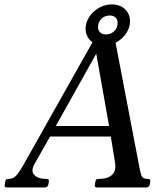

<svg xmlns="http://www.w3.org/2000/svg" viewBox="-55 -832 729 852"><path d="M562 -97.8Q566.2 -73.8 571.4 -55.9Q576.5 -38 600.5 -38Q609.5 -38 611 -34.5Q612.5 -31 611.5 -25L609.5 -13Q606.5 0 593.5 0H376Q363 0 366 -13L368 -25Q369 -31 371.5 -34.5Q374 -38 383 -38Q424 -38 442.8 -56.5Q461.5 -75 455.5 -110.5L434 -242.5L455 -226H150.5L176.8 -243.2L98.2 -104.5Q80.5 -72.8 97.4 -55.4Q114.2 -38 150.5 -38Q159.5 -38 161 -34.5Q162.5 -31 161.5 -25L159.5 -13Q156.5 0 143.5 0H-24Q-37 0 -34 -13L-32 -25Q-31 -31 -28.5 -34.5Q-26 -38 -17 -38Q4.8 -38 19.5 -55.8Q34.2 -73.5 50 -102.2L358 -649Q363 -660 375 -660H443.5Q454.5 -660 456.5 -649ZM186 -261 186.5 -273H436L432 -256L368.2 -615.8H384.5ZM406 -630Q378.8 -630 359.1 -642.1Q339.5 -654.2 330.6 -675Q321.8 -695.8 326.2 -720.8Q331.5 -746.8 348.5 -767.5Q365.5 -788.2 390.1 -800.4Q414.8 -812.5 442 -812.5Q468.2 -812.5 487.9 -800.4Q507.5 -788.2 516.2 -767.5Q525 -746.8 520.5 -720.8Q515.2 -695.8 498.2 -675Q481.2 -654.2 457.2 -642.1Q433.2 -630 406 -630ZM380.8 -720.8Q377.5 -702.2 386.8 -690.8Q396 -679.2 415.8 -679.2Q434.5 -679.2 448.6 -690.8Q462.8 -702.2 466 -720.8Q469.5 -740.2 460.2 -751.8Q451 -763.2 432.2 -763.2Q412.5 -763.2 398.4 -751.9Q384.2 -740.5 380.8 -720.8Z"/></svg>

Font: Young Serif Light
Style: Italic
Weight: 300
Italic angle: -10.979°
Designer: Bastien Sozeau
Foundry: NBR — Bastien Sozeau
Version: Version 5.001